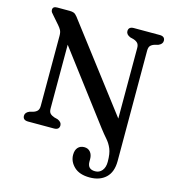

<svg xmlns="http://www.w3.org/2000/svg" viewBox="-131 -808 1031 1142"><g transform="rotate(15 384.5 -237.0)"><path d="M520.5 -74 196.5 -502.5V-109.5Q196.5 -89 205.5 -79.5Q214.5 -70 232.5 -64L252.5 -59Q279 -48 279 -27.5Q279 0 246 0H87.5Q54.5 0 54.5 -27.5Q54.5 -48 81 -59L101 -64Q118.5 -69.5 127.2 -79.5Q136 -89.5 136 -109.5V-541Q136 -562.5 129.5 -575Q123 -587.5 111 -601L70 -648Q61.5 -657 56.8 -663.5Q52 -670 52 -679Q52 -700 79 -700H156Q171 -700 181.2 -696.2Q191.5 -692.5 203 -678L601 -156V-590.5Q601 -610.5 591.8 -620.5Q582.5 -630.5 565 -636L545 -641Q518.5 -652 518.5 -672.5Q518.5 -700 551.5 -700H710Q743 -700 743 -672.5Q743 -652 716.5 -641L696.5 -636Q679 -630.5 670.5 -620.8Q662 -611 662 -590.5L662.5 89Q662.5 157 625.5 191.8Q588.5 226.5 526.5 226.5Q463.5 226.5 430.2 194.8Q397 163 397 121.5Q397 92 411.5 76.2Q426 60.5 450.5 60.5Q474 60.5 487.8 77Q501.5 93.5 501.5 120.5V136Q501.5 183 549 182.5Q574.5 182.5 590.8 162.8Q607 143 607 109Q607 58 594.8 29Q582.5 0 563 -22Q543.5 -44 520.5 -74Z"/></g></svg>

Font: Fraunces 9pt SuperSoft
Style: Regular
Weight: 400
Version: Version 1.000;[b76b70a41]